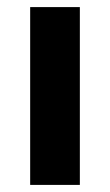

<svg xmlns="http://www.w3.org/2000/svg" viewBox="-20 -521 310 541"><path d="M65 0V-501H205V0Z"/></svg>

Font: DM Sans 18pt ExtraBold
Style: Regular
Weight: 800
Designer: Colophon Foundry, Jonny Pinhorn
Foundry: Colophon Foundry
Version: Version 4.004;gftools[0.9.30]